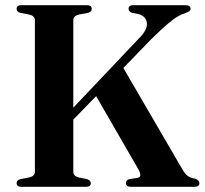

<svg xmlns="http://www.w3.org/2000/svg" viewBox="-20 -720 790 740"><path d="M262.5 -58Q262.5 -41.5 283.5 -36L316 -29.5Q330 -24.5 330 -14Q330 0 311.5 0H62.5Q44 0 44 -14Q44 -26 58.5 -29.5L92 -36Q114.5 -41 114.5 -58V-642Q114.5 -659 92 -664L58.5 -670.5Q44 -674 44 -686Q44 -700 62.5 -700H314.5Q333.5 -700 333.5 -686Q333.5 -674 319 -670.5L285 -664Q262.5 -659 262.5 -642V-305L515.5 -572Q548 -604 546.2 -630Q544.5 -656 515 -665.5L489 -670.5Q475.5 -675.5 475.5 -686Q475.5 -700 494 -700H695.5Q714.5 -700 714.5 -686Q714.5 -676 695 -670Q680.5 -665.5 665 -656.5Q649.5 -647.5 625.2 -627Q601 -606.5 560.5 -566.5L455.5 -458L681 -70.5Q692 -51 703 -42.5Q714 -34 731.5 -31.5Q748.5 -26 748.5 -14Q748.5 0 729 0H484.5Q465.5 0 465.5 -14.5Q465.5 -26 478 -29.5L510 -34.5Q519.5 -36.5 520.8 -44Q522 -51.5 513 -68L350.5 -349.5L262.5 -259Z"/></svg>

Font: Fraunces 72pt S000 SemiBold
Style: Regular
Weight: 600
Version: Version 1.000; ttfautohint (v1.8.3)